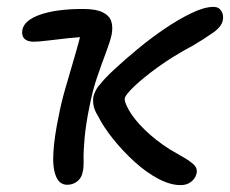

<svg xmlns="http://www.w3.org/2000/svg" viewBox="-20 -526 667 557"><path d="M504 11Q474 11 439 -7.5Q404 -26 370 -57Q336 -88 308 -123Q280 -158 264 -190Q254 -206 251.5 -219.5Q249 -233 251 -246Q253 -254 258 -264Q263 -274 271 -282Q283 -298 312 -325Q341 -352 379 -383.5Q417 -415 457.5 -442.5Q498 -470 535.5 -488Q573 -506 599 -506Q610 -506 616 -501Q622 -496 625 -488Q628 -480 627 -472Q626 -451 598.5 -431.5Q571 -412 540 -394Q482 -363 438.5 -331.5Q395 -300 369.5 -275.5Q344 -251 342 -241Q340 -231 354.5 -205.5Q369 -180 399.5 -150Q430 -120 472 -93Q492 -81 510 -71Q528 -61 540 -50.5Q552 -40 551 -28Q550 -17 543.5 -8Q537 1 527 6Q517 11 504 11ZM175 10Q152 10 142 -15.5Q132 -41 135 -86Q138 -131 150 -188Q157 -226 170 -271Q183 -316 196 -360Q209 -404 217 -438L239 -419Q213 -419 180.5 -415.5Q148 -412 120 -408.5Q92 -405 78 -405Q59 -405 50.5 -414Q42 -423 45 -440Q51 -468 98 -484Q145 -500 221 -500Q258 -500 277.5 -490.5Q297 -481 302.5 -465Q308 -449 304 -426Q299 -404 287 -372.5Q275 -341 261.5 -301.5Q248 -262 239 -214Q229 -165 225.5 -126.5Q222 -88 222.5 -63Q223 -38 220 -28Q218 -16 211.5 -7.5Q205 1 195.5 5.5Q186 10 175 10Z"/></svg>

Font: Shantell Sans
Style: Italic
Weight: 400
Italic angle: -11°
Designer: Stephen Nixon, Anya Danilova, Shantell Martin
Foundry: Arrow Type
Version: Version 1.011;[c5ecc13dd]